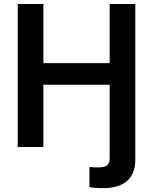

<svg xmlns="http://www.w3.org/2000/svg" viewBox="-20 -748 779 977"><path d="M435.1 204.1V101.6Q445.3 102.5 456.8 103.3Q468.3 104 477.5 104Q511.7 104 524.9 93Q538.1 82 538.1 58.1V-62H668.5V64.9Q668.5 135.7 626.7 172.6Q585 209.5 503.4 209.5Q483.4 209.5 465.6 208Q447.8 206.5 435.1 204.1ZM70.3 0V-727.5H200.7V-426.8H538.1V-727.5H668.5V0H538.1V-316.9H200.7V0Z"/></svg>

Font: Inter 18pt SemiBold
Style: Regular
Weight: 600
Designer: Rasmus Andersson
Foundry: rsms
Version: Version 4.001;git-66647c0bb